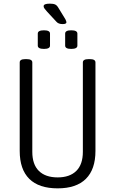

<svg xmlns="http://www.w3.org/2000/svg" viewBox="-20 -1026 630 1052"><path d="M296 6Q193 6 140.5 -46Q88 -98 88 -199V-684Q88 -702 118 -702H126Q157 -702 157 -684V-194Q157 -125 193 -89.5Q229 -54 296 -54Q362 -54 398 -89.5Q434 -125 434 -194V-684Q434 -702 465 -702H473Q503 -702 503 -684V-199Q503 -98 450.5 -46Q398 6 296 6ZM370 -758Q337 -758 337 -776V-842Q337 -860 370 -860Q404 -860 404 -842V-776Q404 -758 370 -758ZM221 -758Q187 -758 187 -776V-842Q187 -860 221 -860Q254 -860 254 -842V-776Q254 -758 221 -758ZM323 -894Q300 -894 289 -907L239 -961Q231 -970 225 -977.5Q219 -985 219 -992Q219 -1006 253 -1006Q272 -1006 282 -1001.5Q292 -997 300 -983L338 -921Q344 -909 344 -904Q344 -894 323 -894Z"/></svg>

Font: Asap Condensed Light
Style: Regular
Weight: 300
Width: 3
Designer: Pablo Cosgaya
Foundry: Omnibus-Type
Version: Version 3.001; ttfautohint (v1.8.4.7-5d5b)